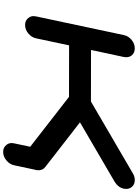

<svg xmlns="http://www.w3.org/2000/svg" viewBox="155 -903 890 1240"><g transform="rotate(90 600.0 -283.0)"><path d="M1054.2 -133.8Q1061 -128.9 1066.9 -122.6Q1079.6 -107.4 1079.6 -86.4Q1079.6 -79.1 1078.1 -70.8Q1077.1 -66.4 1075.7 -62L1047.4 70.8Q1041 100.1 1015.9 120.8Q990.7 141.6 961.4 141.6Q932.1 141.6 916 120.6Q903.8 106 903.8 86.4Q903.8 79.1 905.8 70.8L927.7 -33.2L605.5 -283.7L272.9 -284.2L227.5 -70.8Q221.2 -41.5 196 -20.8Q170.9 0 141.6 0Q112.3 0 96.2 -21Q84 -35.6 84 -55.2Q84 -62.5 85.9 -70.8L206.5 -637.7Q212.4 -667 237.5 -687.7Q262.7 -708.5 292 -708.5Q321.3 -708.5 337.9 -688.5Q349.6 -673.3 349.6 -653.3Q349.6 -646 348.1 -637.7L302.7 -425.8L635.7 -425.3L1100.1 -696.3Q1120.1 -708.5 1142.6 -708.5Q1171.9 -708.5 1188.5 -688Q1200.2 -672.4 1200.2 -652.8Q1200.2 -645.5 1198.7 -637.7Q1190.9 -601.1 1154.3 -578.6L770 -354.5Z"/></g></svg>

Font: Robtronika
Style: Italic
Weight: 400
Italic angle: -12°
Designer: GGBot
Version: 1.00